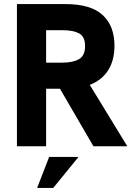

<svg xmlns="http://www.w3.org/2000/svg" viewBox="-20 -717 656 941"><path d="M63 -697H301Q425 -697 483 -643.5Q541 -590 541 -493Q541 -421 510 -372.5Q479 -324 420 -301L604 0H438L274 -282H233H206V0H63ZM397 -491Q397 -538 367.5 -553.5Q338 -569 286 -569H206V-410H286Q337 -410 367 -427Q397 -444 397 -491ZM221 52H365L241 204H162Z"/></svg>

Font: Hanken Grotesk ExtraBold
Style: Regular
Weight: 800
Designer: Alfredo Marco Pradil
Foundry: Hanken Design Co.
Version: Version 3.014